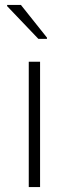

<svg xmlns="http://www.w3.org/2000/svg" viewBox="-20 -761 280 781"><path d="M97 0V-510H143V0ZM136 -603 9 -736V-741H65L171 -608V-603Z"/></svg>

Font: Saira ExtraLight
Style: Regular
Weight: 200
Designer: Hector Gatti with collaboration of the Omnibus-Type team
Foundry: Omnibus-Type
Version: Version 1.100; ttfautohint (v1.8.3)